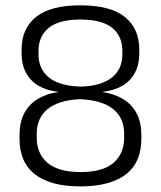

<svg xmlns="http://www.w3.org/2000/svg" viewBox="-20 -670 589 703"><path d="M274 12.5Q216.5 12.5 174.5 0.5Q132.5 -11.5 105 -34Q77.5 -56.5 64.5 -88.8Q51.5 -121 51.5 -161.5V-176Q51.5 -222 68.5 -254.8Q85.5 -287.5 117.2 -307Q149 -326.5 192.5 -333V-334Q150.5 -338.5 120.8 -356.2Q91 -374 75 -404Q59 -434 59 -474.5V-488.5Q59 -565.5 112 -608Q165 -650.5 274 -650.5Q384 -650.5 437 -608Q490 -565.5 490 -488.5V-474.5Q490 -434 474.2 -404Q458.5 -374 428.5 -356.2Q398.5 -338.5 356.5 -334V-333Q400.5 -326 432 -306.5Q463.5 -287 480.5 -254.5Q497.5 -222 497.5 -176V-161.5Q497.5 -121.5 484.8 -89.2Q472 -57 444.8 -34.5Q417.5 -12 375.2 0.2Q333 12.5 274 12.5ZM275 -40Q356.5 -40 395.5 -73.8Q434.5 -107.5 434.5 -166V-181Q434.5 -238 394.5 -270.5Q354.5 -303 273 -307Q193.5 -303 154 -270.2Q114.5 -237.5 114.5 -181V-166Q114.5 -107.5 154 -73.8Q193.5 -40 275 -40ZM275.5 -353Q348 -354.5 388 -384.8Q428 -415 428 -471.5V-483.5Q428 -538 390.5 -568.2Q353 -598.5 274 -598.5Q196.5 -598.5 158.8 -568.2Q121 -538 121 -483.5V-471.5Q121 -434 139 -407.8Q157 -381.5 191.5 -367.8Q226 -354 275.5 -353Z"/></svg>

Font: Anek Malayalam Light
Style: Regular
Weight: 300
Version: Version 1.003